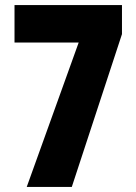

<svg xmlns="http://www.w3.org/2000/svg" viewBox="-20 -734 535 754"><path d="M85 0 289 -567H37V-714H459V-600L262 0Z"/></svg>

Font: Noto Sans Lao UI ExtCond Blk
Style: Regular
Weight: 900
Width: 2
Designer: Monotype Design Team
Foundry: Monotype Imaging Inc.
Version: Version 2.000; ttfautohint (v1.8.4.7-5d5b)